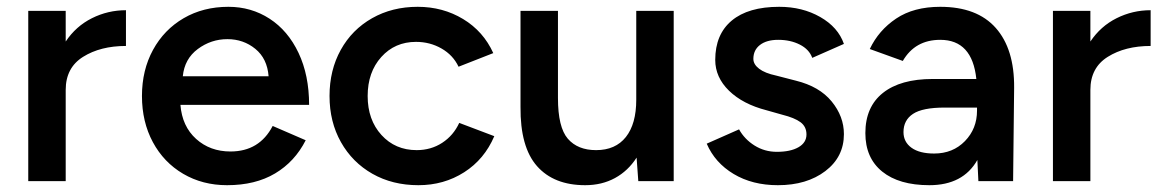

<svg xmlns="http://www.w3.org/2000/svg" viewBox="-20 -532 3412 564"><path d="M63 -500H173V-410Q203 -455 250 -478.5Q297 -502 350 -502V-397Q275 -397 224 -365Q173 -333 173 -268V0H63Z M397 -250Q397 -326 429.5 -385.5Q462 -445 519.5 -478.5Q577 -512 651 -512Q718 -512 772 -477Q826 -442 857 -376.5Q888 -311 888 -224H510Q515 -161 556 -124Q597 -87 657 -87Q742 -87 781 -162L878 -120Q846 -57 788 -22.5Q730 12 647 12Q575 12 518 -21.5Q461 -55 429 -114.5Q397 -174 397 -250ZM769 -308Q765 -360 730 -388.5Q695 -417 648 -417Q600 -417 561 -388Q522 -359 517 -308Z M948 -250Q948 -326 981 -385.5Q1014 -445 1073 -478.5Q1132 -512 1207 -512Q1281 -512 1340.5 -476Q1400 -440 1429 -376L1327 -336Q1311 -370 1277 -389.5Q1243 -409 1202 -409Q1140 -409 1100 -364.5Q1060 -320 1060 -250Q1060 -180 1100.5 -135.5Q1141 -91 1204 -91Q1246 -91 1279 -112.5Q1312 -134 1329 -171L1432 -132Q1403 -64 1343.5 -26Q1284 12 1209 12Q1133 12 1074 -21.5Q1015 -55 981.5 -114.5Q948 -174 948 -250Z M1850 -69Q1825 -30 1786.5 -9Q1748 12 1699 12Q1607 12 1557.5 -44Q1508 -100 1509 -218V-500H1619V-244Q1619 -158 1648 -124.5Q1677 -91 1731 -91Q1788 -91 1818.5 -129.5Q1849 -168 1849 -239V-500H1959V0H1855Z M2056 -110 2151 -152Q2167 -123 2196.5 -104.5Q2226 -86 2262 -86Q2302 -86 2325.5 -99.5Q2349 -113 2349 -137Q2349 -160 2331.5 -173Q2314 -186 2278 -195L2232 -208Q2162 -226 2121.5 -265.5Q2081 -305 2081 -356Q2081 -431 2129.5 -471.5Q2178 -512 2269 -512Q2337 -512 2389.5 -482Q2442 -452 2459 -403L2366 -362Q2357 -387 2329.5 -401Q2302 -415 2266 -415Q2232 -415 2212.5 -400Q2193 -385 2193 -359Q2193 -343 2210 -330Q2227 -317 2260 -310L2318 -295Q2387 -278 2423 -234Q2459 -190 2459 -138Q2459 -71 2404.5 -29.5Q2350 12 2265 12Q2190 12 2135 -21Q2080 -54 2056 -110Z M2851 -62Q2809 12 2710 12Q2621 12 2571.5 -28Q2522 -68 2522 -141Q2522 -218 2573.5 -259Q2625 -300 2720 -300H2848Q2836 -415 2742 -415Q2668 -415 2632 -353L2535 -388Q2561 -443 2612.5 -477.5Q2664 -512 2742 -512Q2850 -512 2905 -450Q2960 -388 2959 -274L2956 0H2854ZM2724 -81Q2779 -81 2814.5 -117.5Q2850 -154 2850 -207V-216H2755Q2690 -216 2662 -197.5Q2634 -179 2634 -144Q2634 -115 2657.5 -98Q2681 -81 2724 -81Z M3073 -500H3183V-410Q3213 -455 3260 -478.5Q3307 -502 3360 -502V-397Q3285 -397 3234 -365Q3183 -333 3183 -268V0H3073Z"/></svg>

Font: Oak Sans SemiBold
Style: Regular
Weight: 600
Designer: Erik Kennedy, Walven
Foundry: Erik Kennedy, Walven
Version: Version 1.000